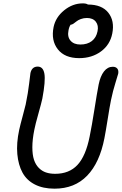

<svg xmlns="http://www.w3.org/2000/svg" viewBox="-20 -1109 724 1142"><path d="M451.2 -763.2Q365.2 -763.2 324 -815.7Q282.7 -868.2 298.8 -948.2Q311 -1006.8 361.8 -1047.9Q412.6 -1088.9 472.2 -1088.9Q493.2 -1088.9 502.9 -1082Q585.9 -1082 624.3 -1033.4Q662.6 -984.9 647.9 -910.2Q634.8 -842.8 580.6 -803Q526.4 -763.2 451.2 -763.2ZM387.2 -926.8Q379.9 -889.6 399.7 -866.9Q419.4 -844.2 458 -844.2Q499.5 -844.2 526.1 -864.7Q552.7 -885.3 560.1 -922.9Q567.4 -957.5 550 -979.7Q532.7 -1002 497.1 -1002Q477.1 -1002 460.4 -995.6Q443.8 -989.3 435.1 -981.9Q426.3 -974.6 417 -968.3Q407.7 -961.9 399.9 -961.9Q390.6 -948.2 387.2 -926.8ZM304.2 13.2Q235.8 13.2 187.3 -11.7Q138.7 -36.6 113.8 -82.3Q88.9 -127.9 83 -192.6Q77.1 -257.3 94.2 -336.9Q100.6 -366.2 115 -418.9Q129.4 -471.7 132.8 -487.8Q147.5 -559.6 153.3 -611.8Q159.2 -664.1 161.1 -674.8Q169.9 -712.9 204.1 -712.9Q236.8 -712.9 244.1 -670.4Q251.5 -627.9 231.9 -522.9Q226.6 -497.6 208.3 -432.6Q189.9 -367.7 184.1 -336.9Q172.4 -278.8 172.4 -233.6Q172.4 -188.5 182.1 -158.9Q191.9 -129.4 210.7 -110.4Q229.5 -91.3 253.4 -83.3Q277.3 -75.2 308.1 -75.2Q391.6 -75.2 440.9 -128.2Q490.2 -181.2 513.2 -296.9Q526.4 -361.3 541.3 -456.3Q556.2 -551.3 566.9 -606.9Q577.1 -656.7 598.6 -684.3Q620.1 -711.9 650.9 -711.9Q668.5 -711.9 677.5 -701.2Q686.5 -690.4 683.1 -670.9Q681.2 -661.6 666.5 -615.7Q651.9 -569.8 640.1 -513.2Q632.3 -475.1 620.4 -399.4Q608.4 -323.7 601.1 -287.1Q572.8 -141.1 498.3 -64Q423.8 13.2 304.2 13.2Z"/></svg>

Font: Shantell Sans Normal
Style: Italic
Weight: 400
Italic angle: -11.31°
Designer: Stephen Nixon, Anya Danilova, Shantell Martin
Foundry: Arrow Type
Version: Version 1.006;[559af2be0]